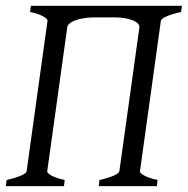

<svg xmlns="http://www.w3.org/2000/svg" viewBox="-20 -635 641 655"><path d="M0 0 2.4 -21Q33.2 -27.8 51.5 -35.9Q69.8 -43.9 70.8 -50.8L142.1 -564Q143.1 -569.8 128.2 -578.6Q113.3 -587.4 82.5 -594.2L85.4 -615.2H600.6L597.7 -594.2Q566.4 -587.4 548.1 -579.1Q529.8 -570.8 528.8 -564L457.5 -50.8Q456.5 -44.9 471.7 -36.4Q486.8 -27.8 517.6 -21L515.1 0H316.9L319.3 -21Q350.1 -27.8 368.2 -35.9Q386.2 -43.9 387.2 -50.8L455.6 -542Q456.1 -547.9 451.2 -553.7Q446.3 -559.6 435.5 -564.5Q424.8 -569.3 408.7 -572.5Q392.6 -575.7 370.6 -575.7H297.9Q276.9 -575.2 260.7 -572Q244.6 -568.8 233.4 -564.2Q222.2 -559.6 216.1 -553.7Q210 -547.9 209.5 -542L141.1 -50.8Q140.1 -44.9 155 -36.4Q169.9 -27.8 200.7 -21L198.2 0Z"/></svg>

Font: Gentium Plus
Style: Italic
Weight: 400
Italic angle: -8°
Designer: J. Victor Gaultney, Annie Olsen, Iska Routamaa
Foundry: SIL International
Version: Version 1.510